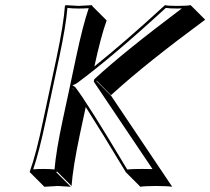

<svg xmlns="http://www.w3.org/2000/svg" viewBox="-20 -668 819 748"><path d="M200.7 -444.8Q228 -574.2 232.9 -645L235.8 -647.9Q237.8 -647.9 286.1 -645Q286.1 -645 338.9 -647.9V-645L395.5 -588.4Q373 -525.9 347.7 -409.2Q468.3 -505.9 622.6 -647.9Q635.7 -645 670.9 -645Q706.1 -645 722.7 -647.9L779.3 -591.3Q550.3 -422.4 422.9 -306.6Q417 -301.3 412.6 -297.4L356.4 -354L356 -352.1L412.6 -295.4L650.9 59.6Q631.3 56.6 589.4 56.6Q544.4 56.6 526.9 59.6L470.2 2.9Q377.9 -150.9 314 -251L291 -143.6Q263.7 -14.2 258.8 56.6L202.1 0L199.2 2.9L255.9 59.6Q253.9 59.6 205.6 56.6L152.8 59.6L96.2 2.9V0Q121.1 -68.8 148.4 -200.2ZM269.5 -316.4Q267.1 -319.8 265.6 -321.8Q263.2 -323.7 261.2 -325.2ZM262.2 -335.4 265.1 -334Q269.5 -331.5 272.5 -329.1L272.9 -328.6L273.4 -328.1Q317.4 -272.5 475.6 -7.8Q495.1 -9.8 533.2 -9.8Q560.1 -9.8 574.2 -9.3L345.2 -350.1L347.2 -358.9L349.6 -361.3Q459 -462.9 688.5 -635.3Q680.7 -635.3 670.9 -634.8Q639.6 -634.8 626 -637.2Q417.5 -445.8 280.8 -344.7Q274.9 -340.8 270 -338.9ZM256.3 -350.1 276.9 -447.3Q303.2 -570.8 325.7 -636.2Q307.1 -634.8 286.1 -634.8Q260.7 -634.8 242.7 -637.2Q236.8 -566.4 210.4 -442.9L158.2 -197.8Q132.3 -75.2 109.4 -8.3Q127.4 -9.8 148.9 -9.8Q174.3 -9.8 192.4 -7.8Q198.2 -78.6 224.6 -202.1L251.5 -327.1Z"/></svg>

Font: Linux Biolinum Shadow O
Style: Italic
Weight: 400
Italic angle: -12°
Designer: Philipp H. Poll
Foundry: Philipp H. Poll
Version: Version 0.6.2